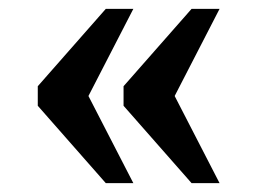

<svg xmlns="http://www.w3.org/2000/svg" viewBox="-20 -486 579 432"><path d="M411 -74 258 -248V-292L411 -466H474L373 -270L474 -74ZM218 -74 65 -248V-292L218 -466H280L179 -270L280 -74Z"/></svg>

Font: Noto Serif Armenian SemiBold
Style: Regular
Weight: 600
Version: Version 2.007